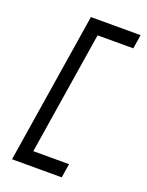

<svg xmlns="http://www.w3.org/2000/svg" viewBox="-131 -677 621 813"><g transform="rotate(20 179.5 -270.0)"><path d="M251 70 261 7H100L188 -547H349L359 -610H135L27 70Z"/></g></svg>

Font: Charger Pro
Style: LitNarObl
Weight: 300
Designer: Jasper
Foundry: Cannot Into Space Fonts
Version: Version 1.09